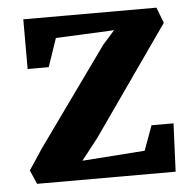

<svg xmlns="http://www.w3.org/2000/svg" viewBox="-44 -590 633 635"><g transform="rotate(-5 272.0 -273.0)"><path d="M518 -494 265 -133 210 -63 418 -78 448 -160H521L514 0H54L34 -46L79 -114L312 -439L352 -484L158 -475L126 -381H56V-546H498Z"/></g></svg>

Font: Martel ExtraBold
Style: Regular
Weight: 800
Designer: Dan Reynolds
Foundry: Dan Reynolds
Version: Version 1.001; ttfautohint (v1.1) -l 5 -r 5 -G 72 -x 0 -D la